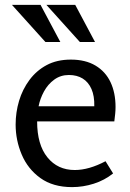

<svg xmlns="http://www.w3.org/2000/svg" viewBox="-20 -753 534 786"><path d="M270 -509Q330 -509 371 -484.5Q412 -460 432.5 -416.5Q453 -373 453 -315Q453 -301 451.5 -286.5Q450 -272 448 -256H132Q132 -161 174 -109Q216 -57 286 -57Q315 -57 346.5 -66Q378 -75 412 -93L443 -43Q408 -15 364 -1Q320 13 275 13Q197 13 145.5 -24Q94 -61 69 -120Q44 -179 44 -243Q44 -293 58 -340Q72 -387 100.5 -425.5Q129 -464 171 -486.5Q213 -509 270 -509ZM262 -446Q228 -446 202 -427Q176 -408 160 -378.5Q144 -349 138 -318H366Q367 -360 354.5 -388.5Q342 -417 318.5 -431.5Q295 -446 262 -446ZM288 -733 369 -581H307L170 -733ZM146 -733 227 -581H166L29 -733Z"/></svg>

Font: Rosario Light
Style: Regular
Weight: 400
Version: Version 1.101; ttfautohint (v1.8.1.43-b0c9)